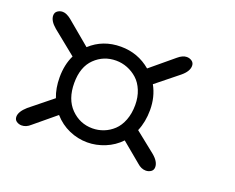

<svg xmlns="http://www.w3.org/2000/svg" viewBox="-87 -661 975 796"><g transform="rotate(20 400.5 -262.5)"><path d="M64.9 -87.9 163.1 -167Q147.9 -205.6 147.9 -253.9Q147.9 -310.1 168.9 -353L64.9 -437Q35.2 -461.9 35.2 -485.8Q35.2 -499 45.2 -506.1Q55.2 -513.2 67.9 -513.2Q84.5 -513.2 106 -496.1L210 -409.2Q265.1 -460 344.2 -460Q419.4 -460 476.1 -412.1L577.1 -496.1Q597.2 -513.2 615.2 -513.2Q627.9 -513.2 637.9 -506.1Q647.9 -499 647.9 -485.8Q647.9 -461.4 618.2 -437L521 -358.9Q546.9 -312.5 546.9 -253.9Q546.9 -202.1 528.8 -159.2L618.2 -87.9Q647.9 -63.5 647.9 -39.1Q647.9 -25.9 637.9 -19Q627.9 -12.2 615.2 -12.2Q595.2 -12.2 577.1 -28.8L491.2 -100.1Q462.9 -70.3 424.6 -54.7Q386.2 -39.1 347.2 -39.1Q305.2 -39.1 266.6 -56.2Q228 -73.2 199.2 -106L106 -28.8Q87.9 -12.2 67.9 -12.2Q55.2 -12.2 45.2 -19Q35.2 -25.9 35.2 -39.1Q35.2 -61.5 64.9 -87.9ZM212.9 -252.9Q212.9 -181.2 252.4 -141.1Q292 -101.1 347.2 -101.1Q373 -101.1 396.7 -110.4Q420.4 -119.6 439.7 -137.7Q459 -155.8 470.5 -185.5Q481.9 -215.3 481.9 -252.9Q481.9 -287.6 470.2 -316.2Q458.5 -344.7 439 -362.3Q419.4 -379.9 395.3 -389.4Q371.1 -398.9 345.2 -398.9Q290.5 -398.9 251.7 -361.3Q212.9 -323.7 212.9 -252.9Z"/></g></svg>

Font: BPreplay
Style: Regular
Weight: 400
Designer: Magenta/George Triantafyllakos
Foundry: Magenta/George Triantafyllakos
Version: Version 1.00